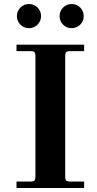

<svg xmlns="http://www.w3.org/2000/svg" viewBox="-20 -934 480 954"><path d="M62 0V-32H132Q146 -32 151 -37Q156 -42 156 -56V-656Q156 -670 151 -675Q146 -680 132 -680H62V-712H398V-680H328Q314 -680 309 -675Q304 -670 304 -656V-56Q304 -42 309 -37Q314 -32 328 -32H398V0ZM293.5 -811.5Q276 -829 276 -854Q276 -879 293.5 -896.5Q311 -914 336 -914Q361 -914 378.5 -896.5Q396 -879 396 -854Q396 -829 378.5 -811.5Q361 -794 336 -794Q311 -794 293.5 -811.5ZM81.5 -811.5Q64 -829 64 -854Q64 -879 81.5 -896.5Q99 -914 124 -914Q149 -914 166.5 -896.5Q184 -879 184 -854Q184 -829 166.5 -811.5Q149 -794 124 -794Q99 -794 81.5 -811.5Z"/></svg>

Font: Old Standard TT
Style: Bold
Weight: 700
Designer: Alexey Kryukov <alexios@thessalonica.org.ru>
Version: Version 2.2